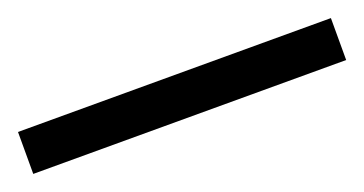

<svg xmlns="http://www.w3.org/2000/svg" viewBox="-22 -74 514 271"><g transform="rotate(-20 235.0 61.5)"><path d="M0 93V30H470V93Z"/></g></svg>

Font: Literata 7pt
Style: Regular
Weight: 400
Designer: Latin by Veronika Burian and Jose Scaglione. Greek by Irene Vlachou. Cyrillic by Vera Evstafieva.
Foundry: TypeTogether
Version: Version 3.002